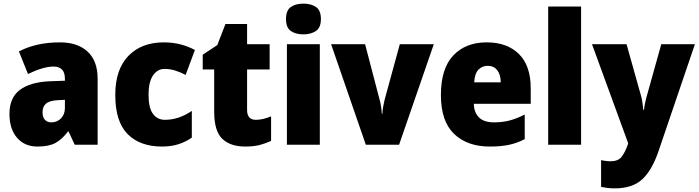

<svg xmlns="http://www.w3.org/2000/svg" viewBox="-20 -796 3842 1056"><path d="M310 -563Q407 -563 462 -512Q517 -461 517 -363V0H391L357 -73H354Q322 -30 285.5 -10Q249 10 186 10Q115 10 73.5 -38.5Q32 -87 32 -169Q32 -258 88.5 -301Q145 -344 252 -349L337 -352V-362Q337 -398 320.5 -414Q304 -430 275 -430Q245 -430 209 -419Q173 -408 134 -389L84 -513Q129 -537 185.5 -550Q242 -563 310 -563ZM299 -245Q253 -243 233.5 -226.5Q214 -210 214 -179Q214 -150 227.5 -136.5Q241 -123 263 -123Q294 -123 315.5 -145Q337 -167 337 -202V-247Z M871 10Q750 10 682 -58.5Q614 -127 614 -274Q614 -414 686 -488.5Q758 -563 881 -563Q930 -563 972.5 -552Q1015 -541 1052 -521L1001 -384Q970 -400 942 -408.5Q914 -417 885 -417Q846 -417 821.5 -381Q797 -345 797 -275Q797 -202 821.5 -169.5Q846 -137 887 -137Q963 -137 1035 -186V-39Q1002 -16 962 -3Q922 10 871 10Z M1387 -137Q1408 -137 1428.5 -142Q1449 -147 1471 -156V-21Q1441 -7 1408 1.5Q1375 10 1329 10Q1247 10 1202.5 -32.5Q1158 -75 1158 -182V-414H1095V-495L1175 -548L1220 -664H1339V-553H1463V-414H1339V-191Q1339 -137 1387 -137Z M1649 -776Q1691 -776 1718 -757.5Q1745 -739 1745 -691Q1745 -644 1717.5 -625.5Q1690 -607 1649 -607Q1606 -607 1579.5 -625.5Q1553 -644 1553 -691Q1553 -739 1579.5 -757.5Q1606 -776 1649 -776ZM1739 -553V0H1558V-553Z M1992 0 1801 -553H1988L2068 -247Q2072 -234 2075.5 -212.5Q2079 -191 2080 -170H2083Q2084 -190 2087.5 -210Q2091 -230 2095 -246L2179 -553H2366L2175 0Z M2657 -563Q2769 -563 2834 -499Q2899 -435 2899 -310V-225H2586Q2587 -177 2614.5 -150Q2642 -123 2697 -123Q2744 -123 2783.5 -133.5Q2823 -144 2866 -166V-31Q2827 -10 2782 0Q2737 10 2674 10Q2550 10 2477.5 -59.5Q2405 -129 2405 -273Q2405 -419 2473 -491Q2541 -563 2657 -563ZM2663 -434Q2632 -434 2611.5 -413Q2591 -392 2588 -343H2734Q2734 -385 2715 -409.5Q2696 -434 2663 -434Z M3176 0H2995V-760H3176Z M3236 -553H3426L3507 -264Q3511 -248 3514 -228Q3517 -208 3518 -192H3522Q3524 -211 3527.5 -228Q3531 -245 3536 -263L3617 -553H3802L3602 35Q3566 141 3512 190.5Q3458 240 3361 240Q3338 240 3319.5 237.5Q3301 235 3286 232V85Q3297 87 3310.5 89Q3324 91 3338 91Q3379 91 3398 67.5Q3417 44 3433 -1L3435 -8Z"/></svg>

Font: Noto Sans Gujarati SemiCondensed Black
Style: Regular
Weight: 900
Width: 4
Designer: Jelle Bosma - Monotype Design Team, Universal Thirst
Foundry: Monotype Imaging Inc.
Version: Version 2.106; ttfautohint (v1.8.4.7-5d5b)